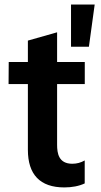

<svg xmlns="http://www.w3.org/2000/svg" viewBox="-20 -819 444 847"><path d="M293.3 -799V-612.9H372.2L397.7 -799ZM231.9 -676.5 103 -639.9V-545.5H18.5L17.8 -448.2H103V-158C103 -49.4 156.2 7.8 263.8 7.8C296.9 7.8 328.5 2.1 353.7 -9.9V-111.2C337 -101.6 318.9 -96.6 299 -96.6C238.3 -96.6 231.9 -143.5 231.9 -180.4V-448.2H354V-545.5H231.9Z"/></svg>

Font: TID UI Semi Bold
Style: Regular
Weight: 600
Designer: The TID Project Authors
Foundry: Bakken & Bæck
Version: Version 1.001;hotconv 1.0.109;makeotfexe 2.5.65596